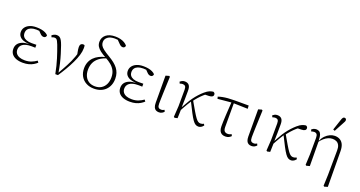

<svg xmlns="http://www.w3.org/2000/svg" viewBox="-48 -1582 4839 2581"><g transform="rotate(20 2372.0 -291.5)"><path d="M232 12Q177 12 135.5 -3.5Q94 -19 71.5 -49Q49 -79 49 -122Q49 -163 69.5 -191.5Q90 -220 129 -236Q168 -252 220 -253V-255Q174 -257 139.5 -270.5Q105 -284 85.5 -309Q66 -334 66 -370Q66 -407 87 -436Q108 -465 147.5 -482.5Q187 -500 245 -500Q283 -500 315.5 -494Q348 -488 372.5 -476Q397 -464 413 -447Q413 -431 403 -420.5Q393 -410 376 -410Q365 -410 355.5 -413.5Q346 -417 337.5 -424Q329 -431 319 -442L282 -480L333 -474L346 -458Q323 -464 301.5 -467Q280 -470 251 -470Q207 -470 177 -458Q147 -446 132 -424Q117 -402 117 -372Q117 -344 132 -322.5Q147 -301 178 -289Q209 -277 257 -277Q272 -277 288 -277.5Q304 -278 322 -278V-236Q303 -237 289 -237Q275 -237 261 -237Q220 -237 190 -229Q160 -221 141 -206.5Q122 -192 112.5 -173Q103 -154 103 -131Q103 -98 120 -75Q137 -52 169 -40Q201 -28 246 -28Q297 -28 338 -44Q379 -60 412 -84L429 -61Q409 -42 380.5 -25Q352 -8 315.5 2Q279 12 232 12Z M696 6Q674 -108 644.5 -202Q615 -296 585 -375Q573 -406 563.5 -423Q554 -440 544 -446Q534 -452 521 -452Q507 -452 496.5 -448.5Q486 -445 479 -442L468 -466Q476 -474 487 -480.5Q498 -487 511 -491Q524 -495 538 -495Q562 -495 578.5 -484Q595 -473 608.5 -449Q622 -425 636 -386Q654 -334 672 -275.5Q690 -217 705 -153.5Q720 -90 730 -25H728L767 -94Q787 -130 805 -164Q823 -198 839 -233.5Q855 -269 869.5 -309Q884 -349 896 -397L890 -307Q883 -343 878 -368Q873 -393 870.5 -411.5Q868 -430 868 -446Q868 -473 880 -486Q892 -499 911 -499Q920 -499 925.5 -497Q931 -495 934 -492Q936 -484 936.5 -473.5Q937 -463 937 -451Q937 -406 920.5 -351.5Q904 -297 875 -236.5Q846 -176 809.5 -114Q773 -52 734 6Z M1250 12Q1185 12 1136 -14.5Q1087 -41 1059.5 -89Q1032 -137 1032 -201Q1032 -249 1047.5 -288.5Q1063 -328 1092 -358Q1121 -388 1162 -409Q1203 -430 1255 -441V-458L1299 -437Q1222 -417 1175.5 -382Q1129 -347 1108.5 -301.5Q1088 -256 1088 -202Q1088 -147 1108 -106.5Q1128 -66 1164.5 -44Q1201 -22 1251 -22Q1305 -22 1342.5 -46Q1380 -70 1400 -112Q1420 -154 1420 -210Q1420 -266 1399 -306.5Q1378 -347 1341.5 -377.5Q1305 -408 1259 -432Q1205 -462 1171 -488Q1137 -514 1120.5 -542Q1104 -570 1104 -607Q1104 -669 1151 -707.5Q1198 -746 1283 -746Q1322 -746 1355.5 -738Q1389 -730 1415.5 -714.5Q1442 -699 1458 -678Q1457 -663 1447.5 -653.5Q1438 -644 1423 -644Q1407 -644 1394 -652Q1381 -660 1366 -676L1314 -729L1372 -721L1375 -704Q1357 -711 1334.5 -714.5Q1312 -718 1287 -718Q1220 -718 1184 -690Q1148 -662 1148 -618Q1148 -592 1160.5 -570Q1173 -548 1204.5 -523.5Q1236 -499 1294 -465Q1338 -439 1372 -412Q1406 -385 1428.5 -355.5Q1451 -326 1463 -290.5Q1475 -255 1475 -211Q1475 -161 1459 -120Q1443 -79 1413.5 -49.5Q1384 -20 1342.5 -4Q1301 12 1250 12Z M1762 12Q1707 12 1665.5 -3.5Q1624 -19 1601.5 -49Q1579 -79 1579 -122Q1579 -163 1599.5 -191.5Q1620 -220 1659 -236Q1698 -252 1750 -253V-255Q1704 -257 1669.5 -270.5Q1635 -284 1615.5 -309Q1596 -334 1596 -370Q1596 -407 1617 -436Q1638 -465 1677.5 -482.5Q1717 -500 1775 -500Q1813 -500 1845.5 -494Q1878 -488 1902.5 -476Q1927 -464 1943 -447Q1943 -431 1933 -420.5Q1923 -410 1906 -410Q1895 -410 1885.5 -413.5Q1876 -417 1867.5 -424Q1859 -431 1849 -442L1812 -480L1863 -474L1876 -458Q1853 -464 1831.5 -467Q1810 -470 1781 -470Q1737 -470 1707 -458Q1677 -446 1662 -424Q1647 -402 1647 -372Q1647 -344 1662 -322.5Q1677 -301 1708 -289Q1739 -277 1787 -277Q1802 -277 1818 -277.5Q1834 -278 1852 -278V-236Q1833 -237 1819 -237Q1805 -237 1791 -237Q1750 -237 1720 -229Q1690 -221 1671 -206.5Q1652 -192 1642.5 -173Q1633 -154 1633 -131Q1633 -98 1650 -75Q1667 -52 1699 -40Q1731 -28 1776 -28Q1827 -28 1868 -44Q1909 -60 1942 -84L1959 -61Q1939 -42 1910.5 -25Q1882 -8 1845.5 2Q1809 12 1762 12Z M2179 12Q2153 12 2134.5 1.5Q2116 -9 2106 -32.5Q2096 -56 2096 -95L2095 -482L2144 -496L2156 -487Q2153 -412 2150.5 -351Q2148 -290 2146.5 -242Q2145 -194 2144 -159Q2143 -124 2143 -101Q2143 -60 2156.5 -46Q2170 -32 2194 -32Q2210 -32 2221 -36.5Q2232 -41 2240 -46L2251 -22Q2241 -10 2223 1Q2205 12 2179 12Z M2403 9 2390 0 2400 -157 2401 -391Q2401 -427 2388.5 -441Q2376 -455 2350 -455Q2338 -455 2328 -452Q2318 -449 2311 -446L2300 -471Q2310 -480 2327 -489Q2344 -498 2367 -498Q2408 -498 2429 -473Q2450 -448 2449 -390Q2449 -334 2448 -272.5Q2447 -211 2445 -153L2447 -151Q2447 -124 2446 -98Q2445 -72 2444.5 -47.5Q2444 -23 2443 0ZM2436 -99 2426 -152H2442L2485 -227Q2509 -272 2537.5 -311.5Q2566 -351 2597 -384.5Q2628 -418 2657 -443Q2694 -475 2722.5 -486Q2751 -497 2774 -499Q2784 -495 2791.5 -487.5Q2799 -480 2799 -465Q2799 -447 2784 -436.5Q2769 -426 2737 -425L2663 -423L2721 -455Q2691 -432 2661.5 -405.5Q2632 -379 2603 -346.5Q2574 -314 2545 -274L2536 -271Q2518 -243 2502 -217Q2486 -191 2470.5 -162.5Q2455 -134 2436 -99ZM2742 11Q2720 11 2700.5 -0.5Q2681 -12 2659 -43Q2637 -74 2607 -131Q2577 -188 2532 -279L2553 -304Q2601 -220 2632 -167.5Q2663 -115 2684 -86.5Q2705 -58 2721.5 -48Q2738 -38 2755 -38Q2769 -38 2781 -41.5Q2793 -45 2802 -51L2814 -30Q2805 -18 2794 -9Q2783 0 2769.5 5.5Q2756 11 2742 11Z M2858 -428 2851 -457Q2881 -467 2913.5 -473.5Q2946 -480 2987 -483.5Q3028 -487 3079 -487H3283L3286 -441L3062 -447ZM3129 12Q3099 12 3078 0.5Q3057 -11 3045.5 -35.5Q3034 -60 3034 -100Q3034 -129 3035 -166.5Q3036 -204 3038.5 -249.5Q3041 -295 3044.5 -349Q3048 -403 3052 -466H3085V-106Q3086 -62 3103 -47Q3120 -32 3147 -32Q3164 -32 3177 -37Q3190 -42 3200 -47L3211 -23Q3199 -10 3179 1Q3159 12 3129 12Z M3504 12Q3478 12 3459.5 1.5Q3441 -9 3431 -32.5Q3421 -56 3421 -95L3420 -482L3469 -496L3481 -487Q3478 -412 3475.5 -351Q3473 -290 3471.5 -242Q3470 -194 3469 -159Q3468 -124 3468 -101Q3468 -60 3481.5 -46Q3495 -32 3519 -32Q3535 -32 3546 -36.5Q3557 -41 3565 -46L3576 -22Q3566 -10 3548 1Q3530 12 3504 12Z M3728 9 3715 0 3725 -157 3726 -391Q3726 -427 3713.5 -441Q3701 -455 3675 -455Q3663 -455 3653 -452Q3643 -449 3636 -446L3625 -471Q3635 -480 3652 -489Q3669 -498 3692 -498Q3733 -498 3754 -473Q3775 -448 3774 -390Q3774 -334 3773 -272.5Q3772 -211 3770 -153L3772 -151Q3772 -124 3771 -98Q3770 -72 3769.5 -47.5Q3769 -23 3768 0ZM3761 -99 3751 -152H3767L3810 -227Q3834 -272 3862.5 -311.5Q3891 -351 3922 -384.5Q3953 -418 3982 -443Q4019 -475 4047.5 -486Q4076 -497 4099 -499Q4109 -495 4116.5 -487.5Q4124 -480 4124 -465Q4124 -447 4109 -436.5Q4094 -426 4062 -425L3988 -423L4046 -455Q4016 -432 3986.5 -405.5Q3957 -379 3928 -346.5Q3899 -314 3870 -274L3861 -271Q3843 -243 3827 -217Q3811 -191 3795.5 -162.5Q3780 -134 3761 -99ZM4067 11Q4045 11 4025.5 -0.5Q4006 -12 3984 -43Q3962 -74 3932 -131Q3902 -188 3857 -279L3878 -304Q3926 -220 3957 -167.5Q3988 -115 4009 -86.5Q4030 -58 4046.5 -48Q4063 -38 4080 -38Q4094 -38 4106 -41.5Q4118 -45 4127 -51L4139 -30Q4130 -18 4119 -9Q4108 0 4094.5 5.5Q4081 11 4067 11Z M4275 0 4282 -152 4283 -387Q4283 -425 4270 -440Q4257 -455 4232 -455Q4220 -455 4210 -452Q4200 -449 4193 -446L4182 -471Q4193 -481 4209 -489.5Q4225 -498 4248 -498Q4273 -498 4291 -486.5Q4309 -475 4318.5 -448Q4328 -421 4328 -372L4331 -371L4334 -3L4287 9ZM4598 182 4604 26 4607 -323Q4608 -368 4595 -396.5Q4582 -425 4557 -438.5Q4532 -452 4498 -452Q4467 -452 4436.5 -439Q4406 -426 4376.5 -400Q4347 -374 4321 -337L4316 -364H4332Q4350 -408 4379.5 -438Q4409 -468 4444 -484Q4479 -500 4513 -500Q4554 -500 4585.5 -482.5Q4617 -465 4634.5 -429Q4652 -393 4653 -335L4657 177L4610 191ZM4461 -573 4512 -726Q4520 -752 4529 -763Q4538 -774 4550 -774Q4562 -774 4570 -767Q4578 -760 4578 -748Q4578 -737 4573.5 -727Q4569 -717 4559 -699L4486 -563Z"/></g></svg>

Font: Source Serif 4 Light
Style: Regular
Weight: 300
Designer: Frank Grießhammer
Foundry: Adobe Systems Incorporated
Version: Version 4.004;hotconv 1.0.116;makeotfexe 2.5.65601